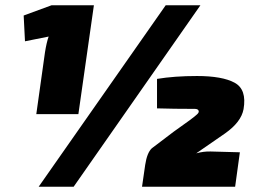

<svg xmlns="http://www.w3.org/2000/svg" viewBox="-20 -710 985 730"><path d="M278 -276H118L151 -511Q157 -549 165 -571L75 -553L70 -651L176 -690H337ZM260 0H127L610 -690H742ZM577 -298V-410Q643 -421 729 -421Q825 -421 872 -395.5Q919 -370 906 -295Q897 -246 836 -203L726 -127Q755 -135 782 -134L892 -131L874 0H520L532 -83Q539 -129 557 -146L640 -209Q717 -263 729 -275Q738 -283 735 -289.5Q732 -296 721 -296Q640 -296 577 -298Z"/></svg>

Font: Exo 2.0 Black
Style: Italic
Weight: 900
Italic angle: -8°
Designer: Natanael Gama
Version: Version 1.001;PS 001.001;hotconv 1.0.70;makeotf.lib2.5.58329